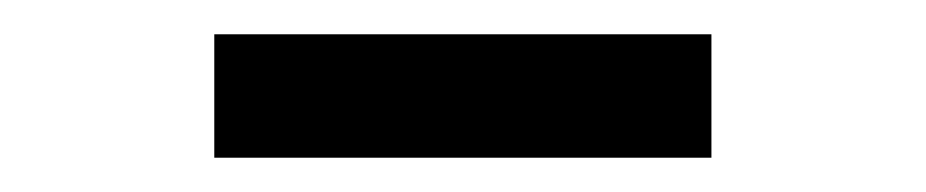

<svg xmlns="http://www.w3.org/2000/svg" viewBox="-20 -346 540 112"><path d="M105 -254V-326H395V-254Z"/></svg>

Font: M PLUS 1 Code
Style: Regular
Weight: 400
Designer: Coji Morishita
Foundry: UNDERFOREST DESIGN
Version: Version 1.005